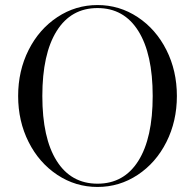

<svg xmlns="http://www.w3.org/2000/svg" viewBox="-20 -726 774 762"><path d="M682 -345Q682 -245 640.5 -162.5Q599 -80 526.5 -32Q454 16 367 16Q280 16 207.5 -32Q135 -80 93.5 -162.5Q52 -245 52 -345Q52 -445 93.5 -527.5Q135 -610 207.5 -658Q280 -706 367 -706Q454 -706 526.5 -658Q599 -610 640.5 -527.5Q682 -445 682 -345ZM367 3Q472 3 529 -87.5Q586 -178 586 -345Q586 -512 529 -603Q472 -694 367 -694Q262 -694 205 -603Q148 -512 148 -345Q148 -178 205 -87.5Q262 3 367 3Z"/></svg>

Font: Libre Caslon Display
Style: Regular
Weight: 400
Designer: Pablo Impallari, Rodrigo Fuenzalida
Foundry: Pablo Impallari, Rodrigo Fuenzalida
Version: Version 1.100; ttfautohint (v1.6) -l 8 -r 50 -G 200 -x 14 -D